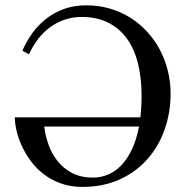

<svg xmlns="http://www.w3.org/2000/svg" viewBox="-20 -698 705 733"><path d="M148.9 -214.8Q152.8 -181.6 164.8 -147Q176.8 -112.3 199 -84Q221.2 -55.7 254.6 -37.8Q288.1 -20 335 -20Q364.3 -20 391.8 -31.2Q419.4 -42.5 442.6 -66.4Q465.8 -90.3 483.4 -127.2Q501 -164.1 510.7 -214.8ZM631.3 -340.8Q631.3 -268.6 608.6 -203.9Q585.9 -139.2 542.7 -90.3Q499.5 -41.5 436.8 -12.9Q374 15.6 294.4 15.6Q248 15.6 210.7 1.7Q173.3 -12.2 144.8 -34.7Q116.2 -57.1 95.7 -85.7Q75.2 -114.3 62 -143.8Q48.8 -173.3 42.7 -201.2Q36.6 -229 36.6 -250H516.1Q518.1 -269 519.3 -289.3Q520.5 -309.6 520.5 -332Q520.5 -402.8 505.9 -459Q491.2 -515.1 462.2 -553.7Q433.1 -592.3 390.4 -612.8Q347.7 -633.3 292 -633.3Q258.8 -633.3 228.8 -623.5Q198.7 -613.8 173.1 -595.5Q147.5 -577.1 126.5 -550.5Q105.5 -523.9 90.8 -490.7L65.4 -504.4Q80.6 -539.6 103 -570.8Q125.5 -602.1 155.8 -626Q186 -649.9 224.4 -663.8Q262.7 -677.7 309.6 -677.7Q356.9 -677.7 399.4 -665.3Q441.9 -652.8 477.5 -630.4Q513.2 -607.9 541.7 -576.9Q570.3 -545.9 590.1 -508.5Q609.9 -471.2 620.6 -428.5Q631.3 -385.7 631.3 -340.8Z"/></svg>

Font: Doulos SIL Eur
Style: Regular
Weight: 400
Designer: Walt Agee, Victor Gaultney, Peter Martin, Debbi Hosken, Becca Hirsbrunner
Foundry: SIL International
Version: Version 5.000